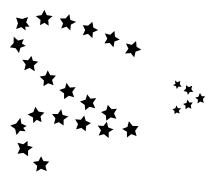

<svg xmlns="http://www.w3.org/2000/svg" viewBox="-68 -414 447 400"><g transform="rotate(90 156.0 -213.5)"><path d="M312 -87 307 -75 313 -65 301 -67 293 -58 291 -70 281 -75 291 -80 292 -92 301 -84ZM281 -48 274 -38 276 -26 265 -31 253 -26 256 -38 249 -47H259L262 -58L269 -48ZM237 -24 224 -21 217 -11 213 -23 201 -32 213 -34 218 -45 222 -38 229 -43 228 -31ZM194 -47 189 -59 178 -63 188 -70 190 -82 198 -74 210 -76 205 -66 212 -59 200 -58ZM193 -98V-110L183 -117L195 -120L198 -132L205 -122H217L210 -112L214 -102L202 -105ZM204 -146 205 -158 196 -165 207 -168 212 -179 218 -169 229 -168 222 -159 225 -148 214 -152ZM217 -193 218 -205 209 -212 221 -215 225 -226 231 -216H243L235 -206L238 -195L227 -200ZM239 -274 235 -263 242 -254H230L224 -244L220 -255L208 -258L218 -266V-278L228 -271ZM203 -232 200 -220 207 -211 196 -210 189 -200 185 -211 174 -214 183 -222 182 -233 192 -227ZM181 -188 178 -176 185 -167 174 -166 167 -156 163 -168 152 -171 161 -178 160 -190 170 -183ZM158 -144 155 -133 162 -123H150L143 -113L139 -125L128 -128L138 -135L137 -147L147 -140ZM133 -101 129 -90 135 -80 123 -81 115 -72 113 -84 102 -89 112 -94 113 -106 122 -98ZM104 -62 97 -51 102 -40 90 -43 80 -36 81 -48 72 -55 82 -58 84 -69 92 -60ZM66 -29 56 -22 54 -10 45 -18H32L40 -27L37 -39L46 -35L51 -43L55 -32ZM16 -23 4 -27 -8 -23 -5 -36 -9 -48 2 -44 11 -51V-42L19 -43L12 -34ZM-11 -64 -13 -76 -24 -82 -13 -87 -11 -99 -3 -90 9 -91 3 -82 8 -73 -3 -74ZM-6 -114V-126L-15 -134L-3 -136L1 -148L7 -137L19 -136L11 -128L15 -117L4 -121ZM8 -162 9 -173 1 -182 13 -184 18 -194 23 -183 35 -182 26 -173 29 -162 18 -167ZM25 -208 28 -219 20 -228 32 -229 38 -239 42 -228 54 -226 45 -218 46 -207 36 -213ZM46 -252 49 -264 41 -273 53 -274 59 -284 63 -272 75 -269 66 -262 67 -250 57 -257ZM141 -358 135 -356 133 -350 130 -355 123 -354 127 -359 124 -365 131 -364 136 -368V-361ZM153 -381 147 -379 145 -372 140 -377H133L137 -383L134 -390L141 -388L147 -392V-385ZM149 -406 156 -410V-417L162 -412L170 -414L167 -407L171 -401L163 -402L159 -396L157 -403ZM175 -357 181 -360V-367L186 -362L192 -364L190 -358L193 -353H187L183 -349L181 -355ZM163 -380 169 -384V-391L175 -387L182 -388L179 -382L183 -376H176L172 -371L170 -378Z"/></g></svg>

Font: Santa christmas start
Style: Regular
Weight: 400
Designer: MUHAMMAD YONI
Version: Version 001.000